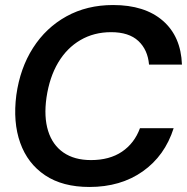

<svg xmlns="http://www.w3.org/2000/svg" viewBox="-20 -732 745 764"><path d="M336 12Q229 12 159.5 -34.5Q90 -81 60.5 -163.5Q31 -246 45 -354Q60 -461 111.5 -541.5Q163 -622 244.5 -667Q326 -712 430 -712Q556 -712 628 -649.5Q700 -587 704 -475H573Q568 -534 530.5 -569Q493 -604 422 -604Q354 -604 300 -572.5Q246 -541 211.5 -483Q177 -425 165 -344Q154 -267 171.5 -211Q189 -155 232.5 -125Q276 -95 342 -95Q416 -95 465.5 -128.5Q515 -162 537 -222H671Q636 -112 548 -50Q460 12 336 12Z"/></svg>

Font: Host Grotesk Light SemiBold
Style: Italic
Weight: 600
Italic angle: -8°
Version: Version 1.003